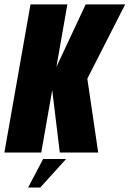

<svg xmlns="http://www.w3.org/2000/svg" viewBox="-53 -695 590 875"><path d="M-33 0 86 -675H254L204 -390L337.5 -675H517.5L345 -336.5L394.5 0H219.5L185 -284.5L135 0ZM75.2 159.6 143.6 29.5H248.3L130.5 159.6Z"/></svg>

Font: Anybody Condensed ExtraBold
Style: Italic
Weight: 800
Width: 3
Italic angle: -10°
Designer: Tyler Finck
Foundry: Etcetera Type Company
Version: Version 1.010; ttfautohint (v1.8.3) -l 8 -r 50 -G 200 -x 14 